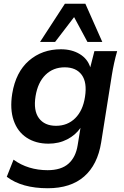

<svg xmlns="http://www.w3.org/2000/svg" viewBox="-20 -777 662 1021"><path d="M234 224Q96 224 16 163L52 72Q90 100 136 114Q182 128 233 128Q305 128 344 93.5Q383 59 393 -5L408 -97Q382 -59 337.5 -36Q293 -13 238 -13Q170 -13 121.5 -45Q73 -77 52.5 -137Q32 -197 45 -279Q64 -394 134 -454.5Q204 -515 304 -515Q362 -515 404 -489.5Q446 -464 460 -419L482 -505H603Q594 -474 587 -442Q580 -410 575 -379L518 -20Q499 99 427.5 161.5Q356 224 234 224ZM278 -108Q339 -108 380 -148.5Q421 -189 432 -262Q444 -339 414.5 -379Q385 -419 324 -419Q263 -419 222 -379Q181 -339 169 -265Q157 -189 187 -148.5Q217 -108 278 -108ZM193 -554 325 -757H434L524 -554H445L374 -686L273 -554Z"/></svg>

Font: Mulish
Style: Bold Italic
Weight: 700
Italic angle: -9°
Designer: Vernon Adams
Foundry: Vernon Adams
Version: Version 3.603; ttfautohint (v1.8.3)